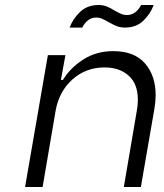

<svg xmlns="http://www.w3.org/2000/svg" viewBox="-20 -746 655 766"><path d="M171 -526H241L223 -427H231Q260 -475 312 -508.5Q364 -542 432 -542Q516 -542 558.5 -493Q601 -444 601 -366Q601 -342 596 -312L542 0H474L526 -305Q530 -326 530 -348Q530 -411 493.5 -444Q457 -477 397 -477Q323 -477 269.5 -429.5Q216 -382 202 -305L150 0H80ZM373 -726Q392 -726 406.5 -720Q421 -714 437 -704Q455 -694 464.5 -690Q474 -686 486 -686Q522 -686 543 -726H593Q581 -692 552.5 -664Q524 -636 479 -636Q460 -636 445 -642Q430 -648 413 -658Q395 -668 385.5 -672Q376 -676 364 -676Q329 -676 308 -636H258Q270 -670 299 -698Q328 -726 373 -726Z"/></svg>

Font: Be Vietnam Light
Style: Italic
Weight: 300
Italic angle: -9.222°
Designer: Gabriel Lam
Foundry: TypeRant
Version: Version 3.000